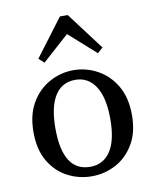

<svg xmlns="http://www.w3.org/2000/svg" viewBox="-80 -747 666 820"><g transform="rotate(-10 253.0 -337.0)"><path d="M253 11Q197 11 148 -14.5Q99 -40 69 -91Q39 -142 39 -217Q39 -293 69.5 -344.5Q100 -396 149 -422.5Q198 -449 253 -449Q307 -449 356 -422.5Q405 -396 435.5 -344.5Q466 -293 466 -217Q466 -142 435.5 -91Q405 -40 356.5 -14.5Q308 11 253 11ZM253 -30Q309 -30 340.5 -76.5Q372 -123 372 -217Q372 -310 340.5 -358.5Q309 -407 253 -407Q195 -407 164.5 -358.5Q134 -310 134 -217Q134 -30 253 -30ZM369 -502 213 -641H292L137 -502L114 -523L236 -685H270L392 -523Z"/></g></svg>

Font: Lisu Bosa
Style: Regular
Weight: 400
Designer: David Morse, Annie Olsen, Victor Gaultney, Frank Grießhammer (Latin)
Foundry: SIL International
Version: Version 2.000